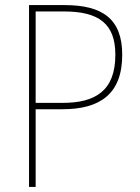

<svg xmlns="http://www.w3.org/2000/svg" viewBox="-20 -734 548 754"><path d="M234 -714H94V0H120V-305H225C373 -305 460 -365 460 -519C460 -660 382 -714 234 -714ZM231 -689C368 -689 433 -641 433 -519C433 -377 354 -330 226 -330H120V-689Z"/></svg>

Font: Noto Sans Malayalam SemiCondensed Thin
Style: Regular
Weight: 100
Width: 4
Designer: Jelle Bosma - Monotype Design Team
Foundry: Monotype Imaging Inc.
Version: Version 2.104